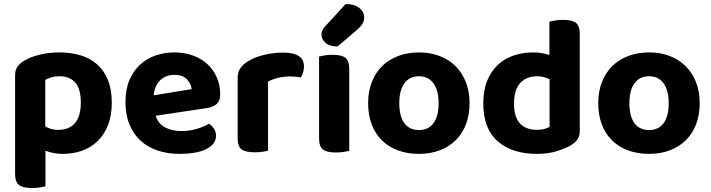

<svg xmlns="http://www.w3.org/2000/svg" viewBox="-20 -760 3579 967"><path d="M297 15Q271 15 249 10.5Q227 6 209 -1V178Q199 181 181 184Q163 187 141 187Q96 187 76 172Q56 157 56 115V-380Q56 -406 67 -422.5Q78 -439 98 -452Q128 -471 175 -483.5Q222 -496 279 -496Q337 -496 385.5 -481.5Q434 -467 469 -436Q504 -405 523.5 -357Q543 -309 543 -243Q543 -180 524.5 -131.5Q506 -83 473 -50.5Q440 -18 395 -1.5Q350 15 297 15ZM274 -106Q328 -106 357.5 -140Q387 -174 387 -243Q387 -314 358.5 -345Q330 -376 279 -376Q256 -376 239 -370.5Q222 -365 208 -358V-123Q222 -115 238 -110.5Q254 -106 274 -106Z M764 -177Q778 -135 813 -117.5Q848 -100 894 -100Q936 -100 973 -111.5Q1010 -123 1033 -137Q1048 -127 1058 -111Q1068 -95 1068 -76Q1068 -53 1054 -36Q1040 -19 1015.5 -7.5Q991 4 957.5 9.5Q924 15 884 15Q825 15 775 -1.5Q725 -18 689 -50.5Q653 -83 632.5 -132Q612 -181 612 -247Q612 -311 632.5 -358Q653 -405 687.5 -436Q722 -467 766.5 -481.5Q811 -496 858 -496Q909 -496 951.5 -480.5Q994 -465 1024.5 -437Q1055 -409 1072 -370Q1089 -331 1089 -285Q1089 -253 1072 -237Q1055 -221 1024 -216ZM859 -383Q816 -383 787.5 -356.5Q759 -330 754 -280L945 -311Q943 -337 922 -360Q901 -383 859 -383Z M1330 -1Q1320 2 1302 4.5Q1284 7 1262 7Q1217 7 1197 -7.5Q1177 -22 1177 -64V-369Q1177 -397 1191 -417Q1205 -437 1230 -452Q1263 -472 1309.5 -483.5Q1356 -495 1407 -495Q1511 -495 1511 -425Q1511 -408 1506 -394Q1501 -380 1495 -370Q1472 -375 1439 -375Q1410 -375 1381 -368Q1352 -361 1330 -349Z M1671 8Q1626 8 1606.5 -7Q1587 -22 1587 -64V-475Q1597 -478 1615 -481Q1633 -484 1655 -484Q1700 -484 1719.5 -469Q1739 -454 1739 -412V0Q1729 2 1711 5Q1693 8 1671 8ZM1721 -740Q1767 -739 1790.5 -719.5Q1814 -700 1814 -674Q1814 -653 1805 -639Q1796 -625 1774 -606L1680 -526Q1640 -526 1619.5 -544.5Q1599 -563 1599 -586Q1599 -597 1603.5 -607Q1608 -617 1621 -631Z M2345 -241Q2345 -182 2327 -134.5Q2309 -87 2275.5 -54Q2242 -21 2195 -3Q2148 15 2090 15Q2032 15 1984.5 -2.5Q1937 -20 1903.5 -53Q1870 -86 1852 -133.5Q1834 -181 1834 -241Q1834 -299 1852.5 -346.5Q1871 -394 1904.5 -427Q1938 -460 1985.5 -478Q2033 -496 2090 -496Q2147 -496 2194 -478Q2241 -460 2274.5 -426.5Q2308 -393 2326.5 -346Q2345 -299 2345 -241ZM2090 -376Q2043 -376 2017 -341Q1991 -306 1991 -241Q1991 -174 2016.5 -139.5Q2042 -105 2090 -105Q2138 -105 2163.5 -140Q2189 -175 2189 -241Q2189 -305 2163 -340.5Q2137 -376 2090 -376Z M2666 -496Q2689 -496 2709.5 -492.5Q2730 -489 2747 -483V-651Q2758 -654 2776 -657Q2794 -660 2816 -660Q2861 -660 2880.5 -645Q2900 -630 2900 -588V-101Q2900 -77 2890 -60.5Q2880 -44 2858 -30Q2830 -13 2786 1Q2742 15 2685 15Q2559 15 2486.5 -48.5Q2414 -112 2414 -239Q2414 -305 2433.5 -353Q2453 -401 2487 -433Q2521 -465 2567 -480.5Q2613 -496 2666 -496ZM2748 -361Q2735 -367 2719.5 -371.5Q2704 -376 2687 -376Q2633 -376 2601 -343Q2569 -310 2569 -238Q2569 -169 2599.5 -137.5Q2630 -106 2684 -106Q2705 -106 2721.5 -110.5Q2738 -115 2748 -121Z M3504 -241Q3504 -182 3486 -134.5Q3468 -87 3434.5 -54Q3401 -21 3354 -3Q3307 15 3249 15Q3191 15 3143.5 -2.5Q3096 -20 3062.5 -53Q3029 -86 3011 -133.5Q2993 -181 2993 -241Q2993 -299 3011.5 -346.5Q3030 -394 3063.5 -427Q3097 -460 3144.5 -478Q3192 -496 3249 -496Q3306 -496 3353 -478Q3400 -460 3433.5 -426.5Q3467 -393 3485.5 -346Q3504 -299 3504 -241ZM3249 -376Q3202 -376 3176 -341Q3150 -306 3150 -241Q3150 -174 3175.5 -139.5Q3201 -105 3249 -105Q3297 -105 3322.5 -140Q3348 -175 3348 -241Q3348 -305 3322 -340.5Q3296 -376 3249 -376Z"/></svg>

Font: Baloo Thambi 2
Style: Bold
Weight: 700
Designer: Aadarsh Rajan and Ek Type
Foundry: Ek Type
Version: Version 1.640;hotconv 1.0.111;makeotfexe 2.5.65597; ttfautoh